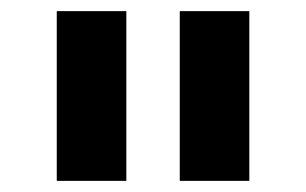

<svg xmlns="http://www.w3.org/2000/svg" viewBox="-20 -815 550 345"><path d="M82 -795H207V-490H82ZM303 -795H428V-490H303Z"/></svg>

Font: 카카오 큰글씨 ExtraBold
Style: Regular
Weight: 800
Designer: Park Young-rak; Lee Sang-min; Kim Jung-jin; Min Bon; Park Min-gyu;
Foundry: Kakao Corporation
Version: Version 2.003